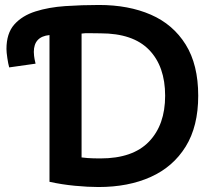

<svg xmlns="http://www.w3.org/2000/svg" viewBox="-20 -732 861 772"><path d="M378 -712Q309 -712 242.5 -707.5Q176 -703 122.5 -686Q69 -669 37.5 -633.5Q6 -598 6 -535Q6 -522 9.5 -498.5Q13 -475 17 -461L123 -476Q118 -497 117 -507.5Q116 -518 116 -523Q116 -585 179 -591V-1Q229 10 281.5 15Q334 20 376 20Q496 20 586 -20.5Q676 -61 726.5 -142.5Q777 -224 777 -347Q777 -472 726.5 -553Q676 -634 586.5 -673Q497 -712 378 -712ZM384 -598Q515 -598 579.5 -531.5Q644 -465 644 -347Q644 -230 579 -162.5Q514 -95 384 -95Q353 -95 332.5 -96.5Q312 -98 308 -99V-597Q319 -599 343.5 -598.5Q368 -598 384 -598Z"/></svg>

Font: Repo DemiBold
Style: Regular
Weight: 600
Designer: Stefan Peev
Foundry: Context Ltd
Version: Version 1.502